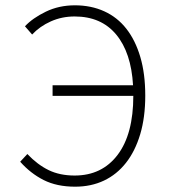

<svg xmlns="http://www.w3.org/2000/svg" viewBox="-20 -691 640 723"><path d="M263 12Q194 12 144.5 -13Q95 -38 56 -82L83 -111Q121 -71 163 -50.5Q205 -30 261 -30Q364 -30 423 -108Q482 -186 482 -330H178V-370H481Q474 -493 417.5 -561Q361 -629 261 -629Q213 -629 171.5 -610.5Q130 -592 101 -561L74 -592Q103 -623 152.5 -647Q202 -671 262 -671Q323 -671 372.5 -648.5Q422 -626 456 -582.5Q490 -539 508.5 -476Q527 -413 527 -331Q527 -249 508 -185.5Q489 -122 454.5 -78Q420 -34 371.5 -11Q323 12 263 12Z"/></svg>

Font: Source Code Pro Light
Style: Regular
Weight: 300
Monospace: yes
Designer: Paul D. Hunt, Teo Tuominen
Foundry: Adobe Systems Incorporated
Version: Version 2.030;PS 1.000;hotconv 16.6.51;makeotf.lib2.5.65220